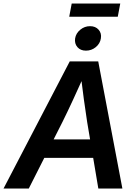

<svg xmlns="http://www.w3.org/2000/svg" viewBox="-53 -1079 773 1099"><path d="M-32.7 0 346.2 -727.5H509.3L647.5 0H509.8L445.8 -381.3Q436.5 -440.9 427 -510.5Q417.5 -580.1 406.2 -673.3H440.4Q398.9 -581.1 366.7 -511.2Q334.5 -441.4 304.7 -381.3L111.8 0ZM148.9 -175.3 166.5 -281.2H541.5L523.9 -175.3ZM439 -789.1Q407.7 -789.1 390.1 -809.3Q372.6 -829.6 377 -859.4Q381.8 -888.7 406.5 -908.9Q431.2 -929.2 462.4 -929.2Q493.7 -929.2 511.5 -908.9Q529.3 -888.7 524.4 -859.4Q520 -829.6 495.4 -809.3Q470.7 -789.1 439 -789.1ZM635.3 -1058.6 621.1 -983.4H343.3L357.4 -1058.6Z"/></svg>

Font: Inter 28pt SemiBold
Style: Italic
Weight: 600
Italic angle: -9.3988°
Designer: Rasmus Andersson
Foundry: rsms
Version: Version 4.001;git-66647c0bb